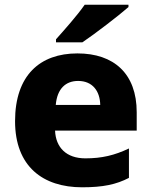

<svg xmlns="http://www.w3.org/2000/svg" viewBox="-20 -786 643 816"><path d="M526 -756V-766H340C309 -721 251 -656 218 -619V-606H330C382 -641 484 -719 526 -756ZM309 -559C150 -559 44 -466 44 -271C44 -78 163 10 329 10C418 10 474 -2 528 -30V-155C467 -126 413 -113 343 -113C262 -113 217 -159 214 -231H561V-309C561 -473 464 -559 309 -559ZM312 -442C374 -442 405 -398 406 -340H217C223 -410 260 -442 312 -442Z"/></svg>

Font: Noto Sans Gurmukhi ExtraBold
Style: Regular
Weight: 800
Designer: Jelle Bosma - Monotype Design Team
Foundry: Monotype Imaging Inc.
Version: Version 2.004